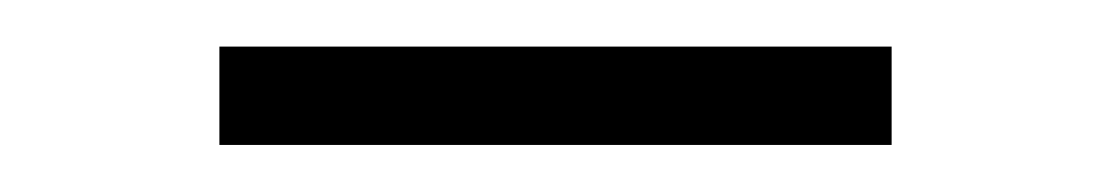

<svg xmlns="http://www.w3.org/2000/svg" viewBox="-20 -349 474 82"><path d="M360.8 -329.1V-287.1H73.7V-329.1Z"/></svg>

Font: Inter 18pt ExtraLight
Style: Regular
Weight: 250
Designer: Rasmus Andersson
Foundry: rsms
Version: Version 4.001;git-66647c0bb